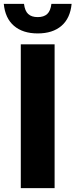

<svg xmlns="http://www.w3.org/2000/svg" viewBox="-58 -968 389 988"><path d="M49 0V-740H223V0ZM136 -796Q59.5 -796 14 -835Q-31.5 -874 -38.5 -948H65.5Q70 -911.5 87.2 -895.8Q104.5 -880 136 -880Q167.5 -880 184.8 -895.8Q202 -911.5 206.5 -948H310.5Q303.5 -874 258.2 -835Q213 -796 136 -796Z"/></svg>

Font: Encode Sans Cnd XBd
Style: Regular
Weight: 800
Width: 3
Designer: Multiple Designers
Foundry: Impallari Type
Version: Version 3.002; ttfautohint (v1.8.3) -l 8 -r 50 -G 200 -x 14 